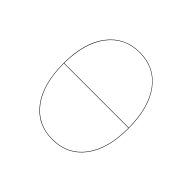

<svg xmlns="http://www.w3.org/2000/svg" viewBox="-136 -674 831 831"><g transform="rotate(45 279.5 -259.0)"><path d="M479 -258Q479 -132 425.5 -61.5Q372 9 279 9Q186 9 133 -62Q80 -133 80 -259Q80 -386 134.5 -456.5Q189 -527 281 -527Q373 -527 426 -456Q479 -385 479 -258ZM82 -262H477Q476 -386 424 -455.5Q372 -525 281 -525Q190 -525 136.5 -455.5Q83 -386 82 -262ZM477 -258V-260H82V-259Q82 -134 134.5 -63.5Q187 7 279 7Q371 7 424 -63Q477 -133 477 -258Z"/></g></svg>

Font: FiraGO Two
Style: Regular
Weight: 100
Designer: bBox Type
Foundry: bBox Type GmbH
Version: Version 1.001